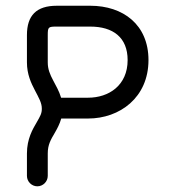

<svg xmlns="http://www.w3.org/2000/svg" viewBox="-20 -655 593 675"><path d="M74.7 -36.6C74.7 -16.6 91.3 0 111.3 0C131.3 0 147.9 -16.6 147.9 -36.6V-115.7C147.9 -146 158.2 -163.6 172.9 -188.5C180.7 -202.1 189.9 -218.8 195.3 -238.3H289.6C400.9 -238.3 502 -312 502 -443.8C502 -568.4 412.6 -634.8 297.4 -634.8H179.7C107.9 -634.8 74.7 -600.6 74.7 -531.7V-435.5C74.7 -394 89.4 -362.8 102.5 -337.9C116.7 -310.5 127 -293.5 127 -273.4C127.4 -256.3 121.1 -246.1 109.4 -225.6C94.7 -200.7 74.7 -166.5 74.7 -115.7ZM147.9 -435.5V-531.7C147.9 -560.1 149.9 -561.5 179.7 -561.5H297.4C377.4 -561.5 428.7 -523.4 428.7 -443.8C428.7 -355 362.8 -311.5 289.6 -311.5H194.8C188 -335 175.8 -355 167 -372.1C155.8 -393.1 147.9 -411.6 147.9 -435.5Z"/></svg>

Font: Velvelyne
Style: Regular
Weight: 400
Designer: Manon Van der Borght et Mariel Nils
Foundry: Velvetyne
Version: Version 1.070;Glyphs 3.3.1 (3343)